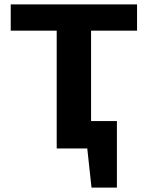

<svg xmlns="http://www.w3.org/2000/svg" viewBox="-20 -678 713 877"><path d="M369 0V-125H514L443 0ZM398 179 365 -125H514V179ZM239 0V-658H396V0ZM29 -538V-658H606V-538Z"/></svg>

Font: Ysabeau SC ExtraBold
Style: Regular
Weight: 800
Designer: Christian Thalmann (Catharsis Fonts)
Version: Version 2.001;gftools[0.9.30]; featfreeze: smcp